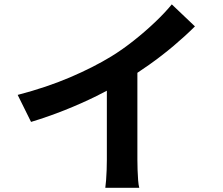

<svg xmlns="http://www.w3.org/2000/svg" viewBox="-20 -831 1040 895"><path d="M62.4 -388.6Q196.8 -423.6 306.2 -470.4Q415.6 -517.1 499.2 -568.3Q550.9 -600 603.2 -641.5Q655.6 -682.9 702.1 -727.1Q748.7 -771.3 780.8 -810.6L888.7 -708Q843.2 -662.7 788.8 -616.8Q734.4 -571 675.4 -529.2Q616.5 -487.4 557.7 -451.8Q500.8 -418.5 430.4 -383.6Q360.1 -348.8 281.8 -317.6Q203.5 -286.5 124.7 -262.7ZM478.1 -503.5 620.4 -537.1V-86.8Q620.4 -64.8 621.3 -39Q622.2 -13.1 623.9 9.4Q625.7 31.8 629.1 44.3H470.9Q472.7 31.8 474.5 9.4Q476.3 -13.1 477.2 -39Q478.1 -64.8 478.1 -86.8Z"/></svg>

Font: Noto Sans HK Thin
Style: Regular
Weight: 100
Designer: Ryoko NISHIZUKA 西塚涼子 (kana, bopomofo & ideographs); Paul D. Hunt (Latin, Greek & Cyrillic); Sandoll Communications 산돌커뮤니
Foundry: Adobe
Version: Version 2.004-H2;hotconv 1.0.118;makeotfexe 2.5.65603